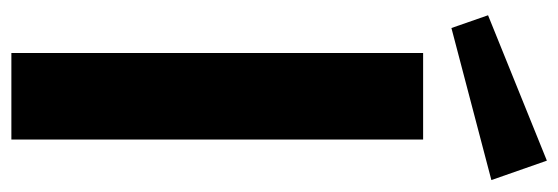

<svg xmlns="http://www.w3.org/2000/svg" viewBox="-350 -656 1005 346"><g transform="rotate(90 153.0 -482.5)"><path d="M75 0H231V-742H75ZM7 -859 30 -793 304 -865 269 -965Z"/></g></svg>

Font: Cheyenne Sans
Style: Bold
Weight: 700
Designer: The Public Sans project authors (U.S. Web Design System), Libre Franklin designed by Pablo Impallari and Rodrigo Fuenzal
Foundry: The Cheyenne Sans Project Authors
Version: Version 2.007